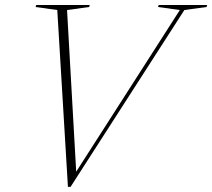

<svg xmlns="http://www.w3.org/2000/svg" viewBox="-20 -735 846 766"><path d="M208.5 -695 122 -707 124.5 -715H338L335.5 -707L247.5 -695L284 -50L697.5 -695L610.5 -707L613 -715H806.5L804 -707L715.5 -695L261.5 10.5H251Z"/></svg>

Font: Newsreader Display ExtraLight
Style: Italic
Weight: 275
Italic angle: -17°
Designer: Hugues Gentile
Foundry: Production Type
Version: Version 1.001